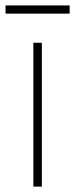

<svg xmlns="http://www.w3.org/2000/svg" viewBox="-40 -688 276 708"><path d="M83 -530.3H114.3V0H83ZM216.8 -637.7H-19.5V-668H216.8Z"/></svg>

Font: Pretendard GOV Thin
Style: Regular
Weight: 100
Designer: Base glyphs from Inter by Rasmus Andersson; Hangeul glyphs from Noto Sans CJK(Source Han Sans) by Jang Soo-young and Kan
Foundry: Kil Hyung-jin
Version: Version 1.309